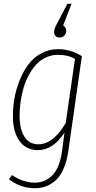

<svg xmlns="http://www.w3.org/2000/svg" viewBox="-20 -789 503 1009"><path d="M293 -591.8Q279.3 -591.8 271.7 -600.1Q264.2 -608.4 264.2 -621.1Q264.2 -638.7 282.2 -669.9L334 -769H356L312 -655.8Q328.1 -644.5 328.1 -627.9Q328.1 -612.8 318.4 -602.3Q308.6 -591.8 293 -591.8ZM286.1 -530.8Q350.1 -530.8 410.2 -494.1L338.9 5.9Q331.1 58.1 314.5 96.7Q297.9 135.3 273.9 157.5Q250 179.7 222.4 189.9Q194.8 200.2 162.1 200.2Q88.9 200.2 26.9 152.8L43 130.9Q101.6 170.9 163.1 170.9Q217.8 170.9 255.9 131.3Q293.9 91.8 306.2 4.9L318.8 -91.8Q258.3 0 180.2 0Q118.2 0 83.5 -46.4Q48.8 -92.8 47.9 -174.8Q47.4 -222.2 55.7 -270.5Q64 -318.8 82.8 -366Q101.6 -413.1 128.4 -449.5Q155.3 -485.8 196.3 -508.3Q237.3 -530.8 286.1 -530.8ZM285.2 -501Q250.5 -501 220.2 -486.6Q189.9 -472.2 168.2 -447.5Q146.5 -422.9 129.4 -390.6Q112.3 -358.4 102.3 -321.8Q92.3 -285.2 87.4 -248.3Q82.5 -211.4 83 -175.8Q84 -106.9 109.4 -68.8Q134.8 -30.8 182.1 -30.8Q259.3 -30.8 325.2 -142.1L374 -479Q337.4 -501 285.2 -501Z"/></svg>

Font: Fira Sans Compressed UltraLight
Style: Italic
Weight: 200
Width: 3
Italic angle: -8°
Designer: Carrois Corporate & Edenspiekermann AG
Foundry: Carrois Corporate GbR & Edenspiekermann AG
Version: Version 4.203;PS 004.203;hotconv 1.0.88;makeotf.lib2.5.64775